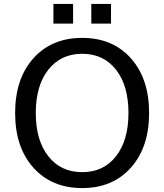

<svg xmlns="http://www.w3.org/2000/svg" viewBox="-20 -933 827 967"><path d="M394 -662.1Q286.6 -662.1 223.4 -582Q160.2 -502 160.2 -363.8Q160.2 -226.1 223.4 -146Q286.6 -65.9 394 -65.9Q501.5 -65.9 564.2 -146Q627 -226.1 627 -363.8Q627 -502 564.2 -582Q501.5 -662.1 394 -662.1ZM394 -742.2Q547.4 -742.2 639.2 -639.4Q731 -536.6 731 -363.8Q731 -191.4 639.2 -88.6Q547.4 14.2 394 14.2Q240.2 14.2 148.2 -88.4Q56.2 -190.9 56.2 -363.8Q56.2 -536.6 148.2 -639.4Q240.2 -742.2 394 -742.2ZM439.9 -913.1H539.1V-814H439.9ZM249 -913.1H348.1V-814H249Z"/></svg>

Font: Pangururan
Style: Regular
Weight: 400
Designer: Uli Kozok
Foundry: Michael Everson and Uli Kozok
Version: Version 1.005